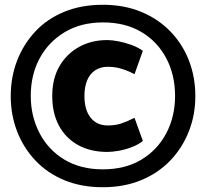

<svg xmlns="http://www.w3.org/2000/svg" viewBox="-20 -739 863 805"><path d="M799 -336Q799 -416 772 -485.5Q745 -555 694 -607.5Q643 -660 571.5 -689.5Q500 -719 411 -719Q322 -719 250.5 -690Q179 -661 129 -608Q79 -555 52 -485.5Q25 -416 25 -336Q25 -257 52 -187.5Q79 -118 129.5 -65Q180 -12 251 17Q322 46 411 46Q500 46 571.5 16.5Q643 -13 693.5 -65.5Q744 -118 771.5 -187.5Q799 -257 799 -336ZM109 -337Q109 -425 146 -494Q183 -563 251 -604Q319 -645 412 -645Q505 -645 572.5 -605Q640 -565 677 -495Q714 -425 714 -337Q714 -250 677 -180Q640 -110 572.5 -69.5Q505 -29 411 -29Q318 -29 250.5 -69.5Q183 -110 146 -180.5Q109 -251 109 -337ZM430 -102Q449 -102 476 -106.5Q503 -111 531 -121.5Q559 -132 579 -148L544 -245Q512 -229 487.5 -221Q463 -213 432 -213Q386 -213 360 -245.5Q334 -278 334 -337Q334 -375 345.5 -402.5Q357 -430 379.5 -444.5Q402 -459 432 -459Q453 -459 470 -455.5Q487 -452 505 -445.5Q523 -439 544 -428L579 -526Q558 -541 530 -551Q502 -561 475.5 -566Q449 -571 430 -571Q363 -571 311 -542Q259 -513 229 -461Q199 -409 199 -337Q199 -265 227 -212.5Q255 -160 307 -131Q359 -102 430 -102Z"/></svg>

Font: Catamaran Thin
Style: Bold
Weight: 700
Version: Version 2.000